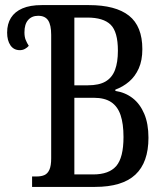

<svg xmlns="http://www.w3.org/2000/svg" viewBox="-20 -734 648 754"><path d="M106 0V-41H124Q142 -41 154.5 -46.5Q167 -52 174 -67.5Q181 -83 181 -112V-597Q181 -636 169 -654Q157 -672 130 -672Q105 -672 90.5 -655.5Q76 -639 76 -607Q76 -589 81 -577Q86 -565 93 -554Q87 -547 78 -542Q69 -537 58 -537Q34 -537 21 -556Q8 -575 8 -606Q8 -640 23 -664Q38 -688 68 -701Q98 -714 144 -714H329Q434 -714 486.5 -672.5Q539 -631 539 -541Q539 -497 525 -465.5Q511 -434 487 -413.5Q463 -393 433 -382V-377Q472 -371 501 -348.5Q530 -326 546.5 -287Q563 -248 563 -193Q563 -96 511.5 -48Q460 0 353 0ZM346 -49Q408 -49 436.5 -82Q465 -115 465 -196Q465 -248 453.5 -282Q442 -316 416.5 -333Q391 -350 348 -350H272V-49ZM325 -399Q369 -399 394.5 -414Q420 -429 431.5 -459Q443 -489 443 -535Q443 -609 414.5 -637Q386 -665 323 -665H272V-399Z"/></svg>

Font: Noto Serif ExtraCondensed
Style: Regular
Weight: 400
Width: 2
Designer: Monotype Design Team
Foundry: Monotype Imaging Inc.
Version: Version 2.013